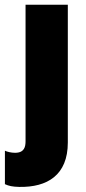

<svg xmlns="http://www.w3.org/2000/svg" viewBox="-50 -565 354 789"><path d="M28.8 203.1C144.2 205.3 228.7 154.8 228.7 20.6V-545.5H55V14.9C55 38 50.4 62.9 11.7 62.9C-3.9 62.9 -21.3 58.6 -29.8 54.3V191.8C-13.8 199.2 1.1 202.4 28.8 203.1Z"/></svg>

Font: TID UI Extra Bold
Style: Regular
Weight: 800
Designer: The TID Project Authors
Foundry: Bakken & Bæck
Version: Version 1.001;hotconv 1.0.109;makeotfexe 2.5.65596